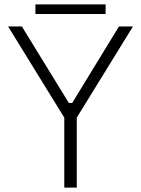

<svg xmlns="http://www.w3.org/2000/svg" viewBox="-20 -858 645 878"><path d="M142 -794V-838H463V-794ZM274 0V-320L17 -737H80L295 -387H310L524 -737H588L331 -320V0Z"/></svg>

Font: Tomorrow Light
Style: Regular
Weight: 300
Designer: Tony de Marco, Monica Rizzolli
Foundry: Just in Type
Version: Version 2.002